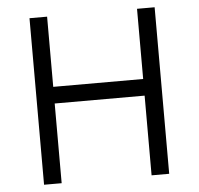

<svg xmlns="http://www.w3.org/2000/svg" viewBox="-51 -752 832 804"><g transform="rotate(-5 365.0 -350.0)"><path d="M554 -335H176V0H102V-700H176V-405H554V-700H628V0H554Z"/></g></svg>

Font: Tilda Sans
Style: Regular
Weight: 400
Designer: ParaType Ltd
Foundry: ParaType Ltd
Version: Version 1.009